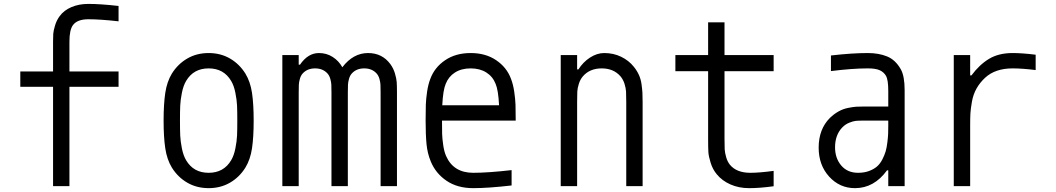

<svg xmlns="http://www.w3.org/2000/svg" viewBox="-20 -947 5373 977"><path d="M333.3 0H250V-505.2H83.3V-583.3H250V-735Q250 -759.8 251 -775.1Q252 -790.4 260.1 -817.4Q268.2 -844.4 283.9 -865.2Q305.3 -894.5 343.4 -910.8Q381.5 -927.1 429.7 -927.1Q490.9 -927.1 583.3 -916.7V-838.5Q490.9 -849 429.7 -849Q373.7 -849 351.6 -819.7Q333.3 -795.6 333.3 -735V-583.3H583.3V-505.2H333.3Z M1228.5 -572.9Q1253.9 -531.2 1262.4 -474.3Q1270.8 -417.3 1270.8 -333.3Q1270.8 -249.3 1262.4 -192.4Q1253.9 -135.4 1228.5 -93.8Q1197.9 -44.9 1150.1 -17.3Q1102.2 10.4 1041.7 10.4Q981.1 10.4 933.3 -17.3Q885.4 -44.9 854.8 -93.8Q829.4 -135.4 821 -192.4Q812.5 -249.3 812.5 -333.3Q812.5 -417.3 821 -474.3Q829.4 -531.2 854.8 -572.9Q885.4 -621.7 933.3 -649.4Q981.1 -677.1 1041.7 -677.1Q1102.2 -677.1 1150.1 -649.4Q1197.9 -621.7 1228.5 -572.9ZM927.1 -535.2Q912.8 -511.1 905.6 -474.9Q898.4 -438.8 897.1 -410.2Q895.8 -381.5 895.8 -333.3Q895.8 -285.2 897.1 -256.5Q898.4 -227.9 905.6 -191.7Q912.8 -155.6 927.1 -131.5Q964.8 -67.7 1041.7 -67.7Q1118.5 -67.7 1156.2 -131.5Q1170.6 -155.6 1177.7 -191.7Q1184.9 -227.9 1186.2 -256.5Q1187.5 -285.2 1187.5 -333.3Q1187.5 -381.5 1186.2 -410.2Q1184.9 -438.8 1177.7 -474.9Q1170.6 -511.1 1156.2 -535.2Q1118.5 -599 1041.7 -599Q964.8 -599 927.1 -535.2Z M1602.9 -677.1Q1641.9 -677.1 1672.9 -657.2Q1703.8 -637.4 1722 -604.8Q1777.3 -677.1 1852.9 -677.1Q1924.5 -677.1 1966.1 -621.1Q1981.8 -599.6 1989.6 -573.6Q1997.4 -547.5 1998.7 -529Q2000 -510.4 2000 -475.3V0H1916.7V-475.3Q1916.7 -503.3 1916 -516.3Q1915.4 -529.3 1910.8 -545.6Q1906.2 -561.8 1897.1 -572.3Q1873.7 -599 1833.3 -599Q1793 -599 1769.5 -572.3Q1760.4 -561.8 1755.9 -545.6Q1751.3 -529.3 1750.7 -516.3Q1750 -503.3 1750 -475.3V0H1666.7V-475.3Q1666.7 -503.3 1666 -516.3Q1665.4 -529.3 1660.8 -545.6Q1656.2 -561.8 1647.1 -572.3Q1623.7 -599 1583.3 -599Q1543 -599 1519.5 -572.3Q1510.4 -561.8 1505.9 -545.6Q1501.3 -529.3 1500.7 -516.3Q1500 -503.3 1500 -475.3V0H1416.7V-666.7H1500V-617.8H1506.5Q1546.9 -677.1 1602.9 -677.1Z M2248 -520.2Q2234.4 -488.9 2230.5 -411.5H2519.5Q2515.6 -488.9 2502 -520.2Q2487.6 -557.3 2454.8 -578.1Q2421.9 -599 2375 -599Q2328.1 -599 2295.2 -578.1Q2262.4 -557.3 2248 -520.2ZM2580.1 -546.2Q2591.1 -518.2 2596.7 -480.5Q2602.2 -442.7 2603.2 -413.7Q2604.2 -384.8 2604.2 -333.3H2229.2Q2229.2 -289.1 2229.8 -265.3Q2230.5 -241.5 2235.4 -208.3Q2240.2 -175.1 2250 -153Q2287.8 -67.7 2388 -67.7Q2463.5 -67.7 2583.3 -81.4V-3.3Q2464.8 10.4 2388 10.4Q2307.3 10.4 2252 -27.3Q2196.6 -65.1 2171.9 -125.7Q2154.9 -166.7 2150.4 -213.5Q2145.8 -260.4 2145.8 -333.3Q2145.8 -384.8 2146.8 -413.7Q2147.8 -442.7 2153.3 -480.5Q2158.9 -518.2 2169.9 -546.2Q2191.4 -604.2 2245.1 -640.6Q2298.8 -677.1 2375 -677.1Q2451.2 -677.1 2504.9 -640.6Q2558.6 -604.2 2580.1 -546.2Z M3054.7 -677.1Q3101.6 -677.1 3140.6 -658.2Q3179.7 -639.3 3205.1 -607.4Q3221.4 -587.2 3231.1 -565.8Q3240.9 -544.3 3244.5 -518.2Q3248 -492.2 3249 -475.3Q3250 -458.3 3250 -427.7V0H3166.7V-427.7Q3166.7 -463.5 3165.7 -481.1Q3164.7 -498.7 3157.9 -520.5Q3151 -542.3 3137.4 -558.6Q3102.2 -599 3041.7 -599Q2981.1 -599 2946 -558.6Q2932.3 -542.3 2925.5 -520.5Q2918.6 -498.7 2917.6 -481.1Q2916.7 -463.5 2916.7 -427.7V0H2833.3V-666.7H2916.7V-593.8H2923.2Q2947.3 -631.5 2982.7 -654.3Q3018.2 -677.1 3054.7 -677.1Z M3916.7 0.7Q3847 10.4 3791.7 10.4Q3739.6 10.4 3696.9 -8.5Q3654.3 -27.3 3627.6 -59.9Q3606.8 -84.6 3596.4 -117.8Q3585.9 -151 3584.6 -173.2Q3583.3 -195.3 3583.3 -234.4V-584.6H3416.7V-666.7H3583.3V-833.3H3666.7V-666.7H3916.7V-584.6H3666.7V-240.9Q3666.7 -205.1 3667.6 -187.5Q3668.6 -169.9 3675.1 -147.1Q3681.6 -124.3 3694.7 -108.1Q3728.5 -67.7 3798.2 -67.7Q3844.4 -67.7 3916.7 -77.5Z M4500 -333.3H4372.4Q4348.3 -333.3 4335 -332Q4321.6 -330.7 4301.4 -322.6Q4281.2 -314.5 4265.6 -298.2Q4229.2 -259.8 4229.2 -197.3Q4229.2 -141.9 4260.7 -104.8Q4292.3 -67.7 4346.4 -67.7Q4377.6 -67.7 4402 -76.8Q4426.4 -85.9 4442.4 -99.6Q4458.3 -113.3 4469.7 -135.4Q4481.1 -157.6 4486.7 -176.8Q4492.2 -196 4495.4 -222.7Q4498.7 -249.3 4499.3 -266.3Q4500 -283.2 4500 -306.6ZM4395.8 -677.1Q4451.8 -677.1 4494.1 -659.8Q4536.5 -642.6 4563.8 -594.4Q4583.3 -559.9 4583.3 -487.6V0H4500V-80.1H4493.5Q4427.7 10.4 4330.7 10.4Q4252.6 10.4 4199.2 -48.2Q4145.8 -106.8 4145.8 -196Q4145.8 -289.7 4203.1 -347Q4224 -367.2 4247.4 -380.2Q4270.8 -393.2 4296.5 -398.1Q4322.3 -403 4336.9 -404Q4351.6 -404.9 4373.7 -404.9H4500V-484.4Q4500 -541 4488.3 -561.2Q4477.2 -580.1 4456.7 -589.5Q4436.2 -599 4395.8 -599Q4317.7 -599 4208.3 -585.3V-664.7Q4315.8 -677.1 4395.8 -677.1Z M5132.8 -599Q5044.3 -599 4992.8 -551.4Q4966.1 -526.7 4949.2 -496.7Q4932.3 -466.8 4925.8 -430Q4919.3 -393.2 4918 -370.4Q4916.7 -347.7 4916.7 -309.2V0H4833.3V-666.7H4916.7V-563.2H4923.2Q4963.5 -617.8 5012.7 -647.5Q5061.8 -677.1 5132.8 -677.1Q5181 -677.1 5250 -668.6V-590.5Q5181 -599 5132.8 -599Z"/></svg>

Font: Monoid
Style: Regular
Weight: 400
Width: 4
Monospace: yes
Designer: Andreas Larsen (@larsenwork)
Version: Version 0.61